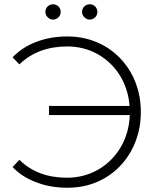

<svg xmlns="http://www.w3.org/2000/svg" viewBox="-20 -876 745 901"><path d="M152 -20C196 -3 244 5 297 5C362 5 420 -10 473 -41C577 -102 641 -217 641 -350C641 -417 626 -477 596 -532C536 -640 426 -705 297 -705C192 -705 100 -671 39 -607L71 -574C129 -630 204 -658 295 -658C347 -658 395 -646 438 -622C524 -574 580 -486 588 -379H210V-336H589C587 -281 573 -231 547 -186C494 -96 402 -42 295 -42C202 -42 128 -70 71 -126L39 -92C70 -60 107 -36 152 -20ZM204 -795C211 -788 219 -784 229 -784C248 -784 265 -800 265 -820C265 -840 249 -856 229 -856C209 -856 193 -841 193 -820C193 -810 197 -802 204 -795ZM376 -795C383 -788 392 -784 401 -784C421 -784 437 -800 437 -820C437 -841 421 -856 401 -856C381 -856 365 -840 365 -820C365 -810 369 -802 376 -795Z"/></svg>

Font: Montserrat Light
Style: Regular
Weight: 300
Designer: Julieta Ulanovsky
Foundry: Julieta Ulanovsky
Version: Version 7.200